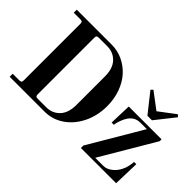

<svg xmlns="http://www.w3.org/2000/svg" viewBox="-98 -1077 1441 1441"><g transform="rotate(45 623.0 -356.0)"><path d="M304 -56Q304 -42 309 -37Q314 -32 328 -32H417Q482 -32 524 -76Q566 -120 566 -206V-506Q566 -592 524 -636Q482 -680 417 -680H328Q314 -680 309 -675Q304 -670 304 -656ZM62 0V-32H132Q146 -32 151 -37Q156 -42 156 -56V-656Q156 -670 151 -675Q146 -680 132 -680H62V-712H434Q496 -712 551 -686Q606 -660 647 -615Q688 -570 712 -504Q736 -438 736 -362Q736 -260 695 -177Q654 -94 585 -47Q516 0 434 0ZM878 -678 894 -694 1024 -596 1154 -694 1170 -678 1048 -524H1000ZM818 0V-26L1068 -450H1000Q940 -450 906 -398Q893 -378 884 -353Q875 -328 872 -313L870 -298H846L852 -474H1200V-454L946 -24H1032Q1068 -24 1101.5 -51Q1135 -78 1152 -116Q1161 -134 1166.5 -157Q1172 -180 1173 -194L1174 -208H1198L1192 0Z"/></g></svg>

Font: Old Standard TT
Style: Bold
Weight: 700
Designer: Alexey Kryukov <alexios@thessalonica.org.ru>
Version: Version 2.2